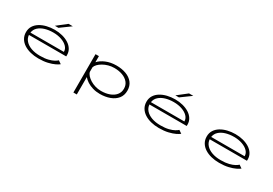

<svg xmlns="http://www.w3.org/2000/svg" viewBox="42 -1769 4316 3036"><g transform="rotate(30 2200.0 -251.0)"><path d="M558 11Q481 11 412.8 -6Q344.5 -23 292.5 -56.5Q240.5 -90 211 -139.5Q181.5 -189 181.5 -254Q181.5 -317.5 212 -365.8Q242.5 -414 295.5 -446.5Q348.5 -479 416.5 -495.5Q484.5 -512 559 -512Q633.5 -512 699.8 -495Q766 -478 816.8 -445.8Q867.5 -413.5 896.5 -367Q925.5 -320.5 925.5 -262Q925.5 -256 925.2 -249Q925 -242 924.5 -237.5H244.5Q248.5 -178.5 288.5 -133.5Q328.5 -88.5 397.8 -63.2Q467 -38 559.5 -38Q646 -38 706.2 -53.2Q766.5 -68.5 803.2 -89.2Q840 -110 855.5 -126.5L912 -87.5Q891.5 -69.5 844 -46.2Q796.5 -23 724.5 -6Q652.5 11 558 11ZM560 -463Q479.5 -463 411.8 -442.8Q344 -422.5 300 -382.2Q256 -342 246.5 -281H857V-285Q857 -335 818.2 -375.2Q779.5 -415.5 712.2 -439.2Q645 -463 560 -463ZM592.5 -567.5H527.5L699.5 -702H777Z M1308.5 200V-500H1370.5V-388.5Q1414.5 -440 1498.2 -475.5Q1582 -511 1688 -511Q1786 -511 1864.2 -482Q1942.5 -453 1988.2 -395.2Q2034 -337.5 2034 -251Q2034 -165 1987 -106.8Q1940 -48.5 1859.5 -18.8Q1779 11 1679 11Q1610 11 1550.5 -6.5Q1491 -24 1445 -53.2Q1399 -82.5 1370.5 -118V200ZM1676.5 -460.5Q1622 -460.5 1570.5 -446Q1519 -431.5 1476.8 -407.2Q1434.5 -383 1406.5 -354Q1378.5 -325 1370.5 -296.5V-213Q1377.5 -182 1405 -151.2Q1432.5 -120.5 1474.2 -95Q1516 -69.5 1567 -54.5Q1618 -39.5 1672 -39.5Q1758.5 -39.5 1826 -64.5Q1893.5 -89.5 1932.5 -137Q1971.5 -184.5 1971.5 -251Q1971.5 -317.5 1932.8 -364.2Q1894 -411 1827.5 -435.8Q1761 -460.5 1676.5 -460.5Z M2758 11Q2681 11 2612.8 -6Q2544.5 -23 2492.5 -56.5Q2440.5 -90 2411 -139.5Q2381.5 -189 2381.5 -254Q2381.5 -317.5 2412 -365.8Q2442.5 -414 2495.5 -446.5Q2548.5 -479 2616.5 -495.5Q2684.5 -512 2759 -512Q2833.5 -512 2899.8 -495Q2966 -478 3016.8 -445.8Q3067.5 -413.5 3096.5 -367Q3125.5 -320.5 3125.5 -262Q3125.5 -256 3125.2 -249Q3125 -242 3124.5 -237.5H2444.5Q2448.5 -178.5 2488.5 -133.5Q2528.5 -88.5 2597.8 -63.2Q2667 -38 2759.5 -38Q2846 -38 2906.2 -53.2Q2966.5 -68.5 3003.2 -89.2Q3040 -110 3055.5 -126.5L3112 -87.5Q3091.5 -69.5 3044 -46.2Q2996.5 -23 2924.5 -6Q2852.5 11 2758 11ZM2760 -463Q2679.5 -463 2611.8 -442.8Q2544 -422.5 2500 -382.2Q2456 -342 2446.5 -281H3057V-285Q3057 -335 3018.2 -375.2Q2979.5 -415.5 2912.2 -439.2Q2845 -463 2760 -463ZM2792.5 -567.5H2727.5L2899.5 -702H2977Z M3858 11Q3781 11 3712.8 -6Q3644.5 -23 3592.5 -56.5Q3540.5 -90 3511 -139.5Q3481.5 -189 3481.5 -254Q3481.5 -317.5 3512 -365.8Q3542.5 -414 3595.5 -446.5Q3648.5 -479 3716.5 -495.5Q3784.5 -512 3859 -512Q3933.5 -512 3999.8 -495Q4066 -478 4116.8 -445.8Q4167.5 -413.5 4196.5 -367Q4225.5 -320.5 4225.5 -262Q4225.5 -256 4225.2 -249Q4225 -242 4224.5 -237.5H3544.5Q3548.5 -178.5 3588.5 -133.5Q3628.5 -88.5 3697.8 -63.2Q3767 -38 3859.5 -38Q3946 -38 4006.2 -53.2Q4066.5 -68.5 4103.2 -89.2Q4140 -110 4155.5 -126.5L4212 -87.5Q4191.5 -69.5 4144 -46.2Q4096.5 -23 4024.5 -6Q3952.5 11 3858 11ZM3860 -463Q3779.5 -463 3711.8 -442.8Q3644 -422.5 3600 -382.2Q3556 -342 3546.5 -281H4157V-285Q4157 -335 4118.2 -375.2Q4079.5 -415.5 4012.2 -439.2Q3945 -463 3860 -463Z"/></g></svg>

Font: Trispace Expanded ExtraLight
Style: Regular
Weight: 200
Width: 7
Designer: Tyler Finck
Foundry: Etcetera Type Company
Version: Version 1.210; ttfautohint (v1.8.3)